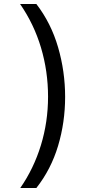

<svg xmlns="http://www.w3.org/2000/svg" viewBox="-20 -812 459 967"><path d="M82 135Q150 37 186 -80.5Q222 -198 222 -325Q222 -453 186.5 -572Q151 -691 81 -792H163Q237 -696 272.5 -574Q308 -452 308 -324Q308 -196 272.5 -77.5Q237 41 163 135Z"/></svg>

Font: korean25
Style: Book
Weight: 400
Designer: Jelle Bosma - Monotype Design Team
Foundry: Monotype Imaging Inc.
Version: Version 2.003